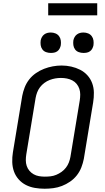

<svg xmlns="http://www.w3.org/2000/svg" viewBox="-20 -1147 640 1175"><path d="M253 8Q223 8 193.5 3Q164 -2 138.5 -15Q113 -28 94 -49.5Q75 -71 65.5 -97.5Q56 -124 55 -154.5Q54 -185 59 -215L116 -560Q121 -586 131 -612Q141 -638 158.5 -660.5Q176 -683 200 -699.5Q224 -716 250 -726Q276 -736 303 -741Q330 -746 357 -746Q387 -746 416 -739.5Q445 -733 470.5 -720Q496 -707 515 -686Q534 -665 544 -638Q554 -611 554.5 -580.5Q555 -550 550 -520L493 -175Q488 -149 478 -123Q468 -97 450.5 -74.5Q433 -52 409 -35.5Q385 -19 359 -9Q333 1 306 4.5Q279 8 253 8ZM254 -66Q272 -66 289.5 -68Q307 -70 324 -77Q341 -84 356.5 -95Q372 -106 383.5 -121Q395 -136 401.5 -153Q408 -170 411 -187L468 -532Q471 -551 471 -569Q471 -587 465.5 -603.5Q460 -620 449 -633.5Q438 -647 422.5 -655Q407 -663 389.5 -666.5Q372 -670 353 -670Q335 -670 318 -667Q301 -664 284 -657.5Q267 -651 251.5 -639.5Q236 -628 225 -613.5Q214 -599 207.5 -582Q201 -565 198 -548L141 -203Q138 -185 138 -166.5Q138 -148 143.5 -131.5Q149 -115 160 -102Q171 -89 186 -80.5Q201 -72 218.5 -69Q236 -66 254 -66ZM491 -823Q476 -823 462 -828Q448 -833 439.5 -844.5Q431 -856 429 -870.5Q427 -885 429 -900Q431 -910 436.5 -920Q442 -930 451 -936.5Q460 -943 470 -945.5Q480 -948 491 -948Q506 -948 519.5 -942.5Q533 -937 541.5 -925.5Q550 -914 552 -899.5Q554 -885 552 -870Q550 -860 545 -850Q540 -840 531 -833.5Q522 -827 511.5 -825Q501 -823 491 -823ZM291 -823Q276 -823 262 -828Q248 -833 239.5 -844.5Q231 -856 229 -870.5Q227 -885 229 -900Q231 -910 236.5 -920Q242 -930 251 -936.5Q260 -943 270 -945.5Q280 -948 291 -948Q306 -948 319.5 -942.5Q333 -937 341.5 -925.5Q350 -914 352 -899.5Q354 -885 352 -870Q350 -860 345 -850Q340 -840 331 -833.5Q322 -827 311.5 -825Q301 -823 291 -823ZM275 -1053V-1127H575V-1053Z"/></svg>

Font: Zed Sans Extended
Style: Italic
Weight: 400
Width: 7
Italic angle: -9°
Designer: Belleve Invis
Foundry: Belleve Invis
Version: Version 1.0.0; ttfautohint (v1.8.4)